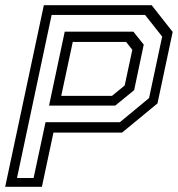

<svg xmlns="http://www.w3.org/2000/svg" viewBox="-32 -720 686 740"><path d="M-12 0 137 -700H552.5L633.5 -597L575 -321.5L438.5 -209H174L129.5 0ZM33.5 -34H97.5L143.5 -249H430L542.5 -342L593 -579L527 -662.5H167ZM204 -350.5H399.5L448.5 -390.5L478 -528L454 -558.5H248.5ZM157 -313 217.5 -598H482L522 -548L485 -372.5L412 -313Z"/></svg>

Font: Tourney
Style: Italic
Weight: 400
Italic angle: -12°
Version: Version 1.015